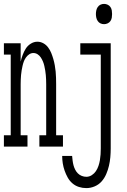

<svg xmlns="http://www.w3.org/2000/svg" viewBox="-32 -752 652 985"><path d="M-12 0V-58H23V-472H-12V-530H74V-436Q78 -453 84.5 -470.5Q91 -488 100.5 -503Q110 -518 126 -528Q142 -538 160 -538Q176 -538 190.5 -530Q205 -522 215 -508.5Q225 -495 231 -480Q237 -465 241.5 -449.5Q246 -434 249 -417.5Q252 -401 253.5 -385Q255 -369 255.5 -352.5Q256 -336 256 -320V-58H291V0H170V-58H205V-320Q205 -332 204.5 -343.5Q204 -355 203 -367Q202 -379 200 -390.5Q198 -402 195.5 -413.5Q193 -425 188.5 -436Q184 -447 177.5 -457Q171 -467 161 -473.5Q151 -480 139 -480Q128 -480 118 -473.5Q108 -467 101 -457Q94 -447 90 -436Q86 -425 83.5 -413.5Q81 -402 79 -390.5Q77 -379 76 -367Q75 -355 74.5 -343.5Q74 -332 74 -320V-58H109V0ZM502 -628Q492 -628 483.5 -632Q475 -636 469.5 -644Q464 -652 462 -661.5Q460 -671 460 -680Q460 -689 462 -698.5Q464 -708 469.5 -716Q475 -724 483.5 -728Q492 -732 502 -732Q511 -732 520 -728Q529 -724 534.5 -716Q540 -708 541.5 -698.5Q543 -689 543 -680Q543 -671 541.5 -661.5Q540 -652 534.5 -644Q529 -636 520 -632Q511 -628 502 -628ZM411 213Q391 213 372.5 207Q354 201 339.5 188.5Q325 176 315.5 159Q306 142 299.5 123.5Q293 105 290 86Q287 67 287 48H338Q339 60 340.5 72Q342 84 345 95.5Q348 107 353.5 118Q359 129 367.5 137.5Q376 146 387.5 150.5Q399 155 411 155Q426 155 439 146.5Q452 138 460 126Q468 114 473 99.5Q478 85 480.5 70Q483 55 484 40Q485 25 485 10V-472H380V-530H536V10Q536 32 534 54.5Q532 77 527 98.5Q522 120 513 141Q504 162 489.5 178.5Q475 195 454 204Q433 213 411 213Z"/></svg>

Font: Iosevka Curly Slab LtEx
Style: Regular
Weight: 300
Width: 7
Monospace: yes
Designer: Belleve Invis
Foundry: Belleve Invis
Version: Version 11.1.0; ttfautohint (v1.8.3)